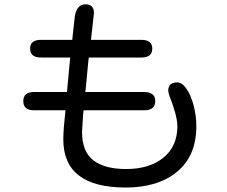

<svg xmlns="http://www.w3.org/2000/svg" viewBox="-20 -800 1040 881"><path d="M270.5 -160.2Q270.5 -203.1 280.3 -293.9H136.7Q86.9 -293.9 86.9 -335.9Q86.9 -377.9 136.7 -377.9H287.1L288.1 -386.7L301.8 -533.2V-536.1H168Q118.2 -536.1 118.2 -577.1Q118.2 -617.2 168 -617.2H311.5L321.3 -707Q326.2 -780.3 372.1 -780.3Q411.1 -780.3 411.1 -740.2L397.5 -617.2H628.9Q678.7 -617.2 678.7 -577.1Q678.7 -536.1 628.9 -536.1H387.7L385.7 -523.4L373 -389.6L371.1 -377.9H640.6Q692.4 -377.9 692.4 -335.9Q692.4 -293.9 640.6 -293.9H363.3L361.3 -273.4L356.4 -195.3Q356.4 -104.5 408.2 -64.5Q460 -24.4 558.6 -24.4Q666 -24.4 730 -76.7Q793.9 -128.9 793.9 -220.7Q793.9 -267.6 756.8 -362.3Q752 -377 752 -384.8Q752 -421.9 793.9 -421.9Q815.4 -421.9 835.4 -393.1Q855.5 -364.3 868.2 -317.4Q880.9 -270.5 880.9 -219.7Q880.9 -85.9 793.5 -12.7Q706.1 60.5 556.6 60.5Q270.5 60.5 270.5 -160.2Z"/></svg>

Font: jf-openhuninn-2.1
Style: Regular
Weight: 400
Designer: [Kosugi Maru]
Designed by MOTOYA      

[Varela Round]
Joe Prince (Latin component); Avraham Cornfeld (Hebrew component)
Foundry: justfont Co., Ltd.
Version: 2.1